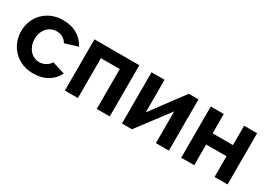

<svg xmlns="http://www.w3.org/2000/svg" viewBox="-5 -1112 2364 1701"><g transform="rotate(30 1176.5 -261.5)"><path d="M28 -262Q28 -317 47 -366Q66 -415 102 -452Q138 -489 189 -511Q240 -533 304 -533Q390 -533 450.5 -496Q511 -459 541 -399L410 -359Q393 -388 365 -403.5Q337 -419 303 -419Q274 -419 249 -407.5Q224 -396 205.5 -375.5Q187 -355 176.5 -326Q166 -297 166 -262Q166 -227 177 -198Q188 -169 206.5 -148Q225 -127 250 -115.5Q275 -104 303 -104Q339 -104 369.5 -122Q400 -140 412 -166L543 -126Q516 -66 454 -28Q392 10 305 10Q241 10 190 -12Q139 -34 103 -71.5Q67 -109 47.5 -158.5Q28 -208 28 -262Z M1086 0H953V-408H760V0H627V-524H1086Z M1344 -191 1592 -524H1691V0H1558V-324L1313 0H1211V-524H1344Z M1950 -326H2158V-524H2291V0H2158V-212H1950V0H1817V-524H1950Z"/></g></svg>

Font: Oxford Sans
Style: Bold
Weight: 700
Designer: Matt McInerney, Pablo Impallari, Rodrigo Fuenzalida
Foundry: Matt McInerney, Pablo Impallari, Rodrigo Fuenzalida
Version: Version 3.000g; ttfautohint (v1.5) -l 8 -r 28 -G 28 -x 14 -D